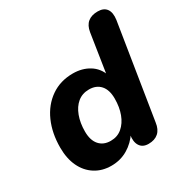

<svg xmlns="http://www.w3.org/2000/svg" viewBox="-167 -846 949 990"><g transform="rotate(-30 307.0 -351.5)"><path d="M215 11Q160 11 118.5 -15.5Q77 -42 54.5 -89.5Q32 -137 32 -202Q32 -288 62 -355.5Q92 -423 148 -462Q204 -501 279 -501Q334 -501 375.5 -475.5Q417 -450 434 -401L426 -402L463 -641Q469 -678 491 -696Q513 -714 550 -714Q586 -714 602 -691.5Q618 -669 612 -627L523 -68Q518 -30 496 -10.5Q474 9 437 9Q402 9 386.5 -15.5Q371 -40 378 -81L385 -125V-85Q357 -41 313 -15Q269 11 215 11ZM276 -102Q316 -102 344 -126Q372 -150 387 -190Q402 -230 402 -281Q402 -333 377.5 -360.5Q353 -388 310 -388Q270 -388 242 -365Q214 -342 199 -301.5Q184 -261 184 -210Q184 -158 208.5 -130Q233 -102 276 -102Z"/></g></svg>

Font: Nunito ExtraLight ExtraBold
Style: Italic
Weight: 800
Italic angle: -9°
Version: Version 3.602